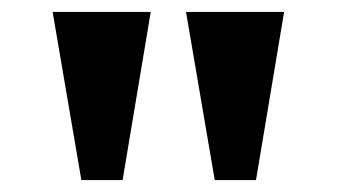

<svg xmlns="http://www.w3.org/2000/svg" viewBox="-20 -734 563 321"><path d="M116 -433H185L232 -714H68ZM339 -433H408L455 -714H291Z"/></svg>

Font: Noto Serif Hentaigana Bold
Style: Regular
Weight: 700
Designer: Kazuhiro Yamada
Foundry: nipponia
Version: Version 1.000